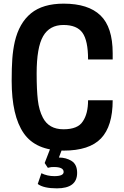

<svg xmlns="http://www.w3.org/2000/svg" viewBox="-20 -813 680 1053"><path d="M403 6ZM292 220Q219 220 187 196L207 137Q239 153 278 153Q329 153 329 130Q329 103 276 103Q259 103 253 105Q247 107 242 107L225 81L254 6H320L303 51Q343 51 373 70Q403 89 403 135Q403 220 292 220ZM329 13Q176 13 110 -82.5Q44 -178 44 -370Q44 -442 47.5 -490.5Q51 -539 61 -584Q85 -687 150 -740Q215 -793 329 -793Q464 -793 531 -728.5Q598 -664 598 -521V-487H463Q463 -590 432.5 -633Q402 -676 328 -676Q252 -676 216.5 -614.5Q181 -553 181 -410Q181 -321 187.5 -264.5Q194 -208 215 -168Q248 -104 328 -104Q407 -104 434 -147Q463 -189 463 -263H598Q598 -121 534 -54Q470 13 329 13Z"/></svg>

Font: Tanohe Sans SemiBold
Style: Regular
Weight: 600
Designer: Village Type and Design LLC & Cristiano Sobral
Foundry: Cooper Hewitt Smithsonian Design Museum
Version: Version 1.00;September 29, 2021;FontCreator 13.0.0.2655 64-b